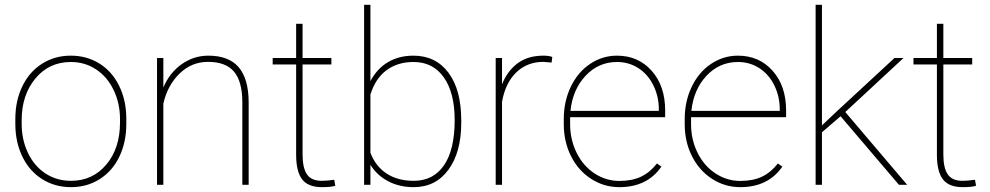

<svg xmlns="http://www.w3.org/2000/svg" viewBox="-20 -770 4124 800"><path d="M43.9 -274.4Q43.9 -350.1 73 -410.4Q102.1 -470.7 155 -504.4Q208 -538.1 274.9 -538.1Q341.3 -538.1 394 -505.4Q446.8 -472.7 476.3 -412.6Q505.9 -352.5 506.3 -277.3V-253.9Q506.3 -177.7 477.5 -117.7Q448.7 -57.6 395.8 -23.9Q342.8 9.8 275.9 9.8Q209 9.8 156 -23.4Q103 -56.6 73.7 -116.5Q44.4 -176.3 43.9 -251ZM70.3 -253.9Q70.3 -188 96.4 -133.1Q122.6 -78.1 169.2 -47.4Q215.8 -16.6 275.9 -16.6Q366.2 -16.6 423.1 -84.5Q480 -152.3 480 -259.3V-274.4Q480 -339.4 453.6 -394.5Q427.2 -449.7 380.6 -480.7Q334 -511.7 274.9 -511.7Q184.6 -511.7 127.4 -442.9Q70.3 -374 70.3 -269.5Z M660.6 -405.3Q686.5 -466.8 736.8 -502.4Q787.1 -538.1 848.1 -538.1Q933.1 -538.1 974.4 -490Q1015.6 -441.9 1016.1 -344.7V0H989.7V-345.7Q989.3 -430.7 955.1 -471.4Q920.9 -512.2 846.7 -512.2Q778.3 -512.2 728.3 -463.6Q678.2 -415 660.6 -338.4V0H634.3V-528.3H660.6Z M1240.7 -670.9V-528.3H1360.8V-501.5H1240.7V-126.5Q1240.7 -70.3 1259 -43.5Q1277.3 -16.6 1320.3 -16.6Q1341.8 -16.6 1372.6 -21L1377 3.9Q1360.8 9.8 1321.8 9.8Q1264.2 9.8 1239.3 -22.2Q1214.4 -54.2 1213.9 -123V-501.5H1116.2V-528.3H1213.9V-670.9Z M1901.9 -259.3Q1901.9 -135.7 1848.6 -63Q1795.4 9.8 1703.6 9.8Q1644 9.8 1597.2 -14.9Q1550.3 -39.6 1523.4 -83.5V0H1497.1V-750H1523.4V-432.1Q1551.3 -484.4 1596.9 -511.2Q1642.6 -538.1 1702.6 -538.1Q1795.4 -538.1 1848.6 -467Q1901.9 -396 1901.9 -267.6ZM1874.5 -269.5Q1874.5 -383.3 1829.3 -447.5Q1784.2 -511.7 1703.1 -511.7Q1636.7 -511.7 1590.6 -477.5Q1544.4 -443.4 1523.4 -376V-133.8Q1544.4 -77.6 1590.6 -47.1Q1636.7 -16.6 1704.1 -16.6Q1785.6 -16.6 1830.1 -81.5Q1874.5 -146.5 1874.5 -269.5Z M2278.3 -509.3 2244.1 -512.2Q2176.8 -512.2 2131.3 -468.5Q2085.9 -424.8 2071.8 -346.2V0H2045.4V-528.3H2071.8V-418.5Q2093.3 -473.6 2136.2 -505.9Q2179.2 -538.1 2244.1 -538.1Q2267.1 -538.1 2281.2 -532.7Z M2560.5 9.8Q2496.6 9.8 2443.1 -24.7Q2389.6 -59.1 2359.4 -119.1Q2329.1 -179.2 2329.1 -252.4V-274.4Q2329.1 -347.7 2358.4 -408.7Q2387.7 -469.7 2439 -503.9Q2490.2 -538.1 2550.8 -538.1Q2639.2 -538.1 2695.3 -475.1Q2751.5 -412.1 2751.5 -309.6V-281.7H2355.5V-252.9Q2355.5 -188.5 2382.6 -133.5Q2409.7 -78.6 2457.3 -47.4Q2504.9 -16.1 2560.5 -16.1Q2613.8 -16.1 2651.1 -33.9Q2688.5 -51.8 2717.3 -88.9L2735.8 -75.7Q2676.8 9.8 2560.5 9.8ZM2550.8 -511.7Q2473.6 -511.7 2419.9 -454.3Q2366.2 -397 2356.9 -308.1H2725.1V-314.5Q2725.1 -368.2 2702.4 -414.3Q2679.7 -460.4 2639.9 -486.1Q2600.1 -511.7 2550.8 -511.7Z M3064.5 9.8Q3000.5 9.8 2947 -24.7Q2893.6 -59.1 2863.3 -119.1Q2833 -179.2 2833 -252.4V-274.4Q2833 -347.7 2862.3 -408.7Q2891.6 -469.7 2942.9 -503.9Q2994.1 -538.1 3054.7 -538.1Q3143.1 -538.1 3199.2 -475.1Q3255.4 -412.1 3255.4 -309.6V-281.7H2859.4V-252.9Q2859.4 -188.5 2886.5 -133.5Q2913.6 -78.6 2961.2 -47.4Q3008.8 -16.1 3064.5 -16.1Q3117.7 -16.1 3155 -33.9Q3192.4 -51.8 3221.2 -88.9L3239.7 -75.7Q3180.7 9.8 3064.5 9.8ZM3054.7 -511.7Q2977.5 -511.7 2923.8 -454.3Q2870.1 -397 2860.8 -308.1H3229V-314.5Q3229 -368.2 3206.3 -414.3Q3183.6 -460.4 3143.8 -486.1Q3104 -511.7 3054.7 -511.7Z M3482.4 -285.6 3481.4 -284.7 3404.8 -218.8V0H3378.4V-750H3404.8V-247.6L3466.8 -306.2L3707 -528.3H3744.6L3502 -303.2L3759.8 0H3725.6Z M3910.6 -670.9V-528.3H4030.8V-501.5H3910.6V-126.5Q3910.6 -70.3 3929 -43.5Q3947.3 -16.6 3990.2 -16.6Q4011.7 -16.6 4042.5 -21L4046.9 3.9Q4030.8 9.8 3991.7 9.8Q3934.1 9.8 3909.2 -22.2Q3884.3 -54.2 3883.8 -123V-501.5H3786.1V-528.3H3883.8V-670.9Z"/></svg>

Font: RobotoDraft Thin
Style: Regular
Weight: 250
Version: Version 2.001153; 2014